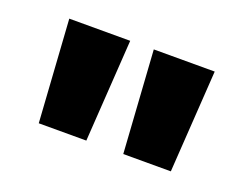

<svg xmlns="http://www.w3.org/2000/svg" viewBox="-56 -829 589 459"><g transform="rotate(20 239.0 -599.0)"><path d="M54 -729H209L192 -469H71ZM269 -729H424L407 -469H286Z"/></g></svg>

Font: Uncut Sans Variable
Style: Regular
Weight: 400
Designer: Kasper Nordkvist
Foundry: UNCUT.wtf
Version: Version 1.304;Glyphs 3.2 (3246)